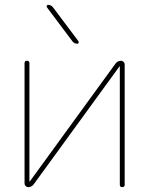

<svg xmlns="http://www.w3.org/2000/svg" viewBox="-20 -770 614 790"><path d="M96 0Q90 0 85.5 -4.5Q81 -9 81 -15V-510Q81 -520 91 -520Q101 -520 101 -510V-24L102 -23L103 -24L455 -508Q464 -520 478 -520Q484 -520 488.5 -515.5Q493 -511 493 -505V-10Q493 0 483 0Q473 0 473 -10V-496L472 -497L471 -496L119 -12Q110 0 96 0ZM278 -600 173 -740Q171 -743 172.5 -746.5Q174 -750 178 -750Q190 -750 198 -740L303 -600Q305 -597 303.5 -593.5Q302 -590 298 -590Q286 -590 278 -600Z"/></svg>

Font: Rounded Mplus 1c Thin
Style: Regular
Weight: 250
Version: Version 1.059.20150529